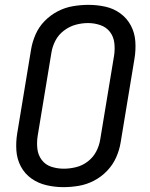

<svg xmlns="http://www.w3.org/2000/svg" viewBox="-20 -763 616 791"><path d="M241 8Q273 8 305 2.5Q337 -3 367 -18.5Q397 -34 421 -59Q445 -84 458.5 -114.5Q472 -145 477 -176L534 -521Q540 -557 537.5 -592.5Q535 -628 519 -658Q503 -688 475.5 -708Q448 -728 414 -735.5Q380 -743 344 -743Q313 -743 280.5 -737.5Q248 -732 218 -716.5Q188 -701 164 -676.5Q140 -652 126.5 -621Q113 -590 108 -559L51 -214Q45 -178 47.5 -142.5Q50 -107 66 -77Q82 -47 109.5 -27.5Q137 -8 171.5 0Q206 8 241 8ZM243 -68Q216 -68 191.5 -76Q167 -84 152 -104Q137 -124 134 -149.5Q131 -175 135 -202L192 -547Q196 -572 208.5 -596Q221 -620 243.5 -637Q266 -654 291.5 -661Q317 -668 343 -668Q369 -668 393.5 -659.5Q418 -651 433 -631.5Q448 -612 451 -586Q454 -560 450 -534L393 -189Q389 -163 376.5 -139Q364 -115 342 -98Q320 -81 294 -74.5Q268 -68 243 -68Z"/></svg>

Font: Iosevka Sparkle Oblique
Style: Regular
Weight: 400
Italic angle: -9°
Designer: Belleve Invis
Foundry: Belleve Invis
Version: Version 4.5.0; ttfautohint (v1.8.3)